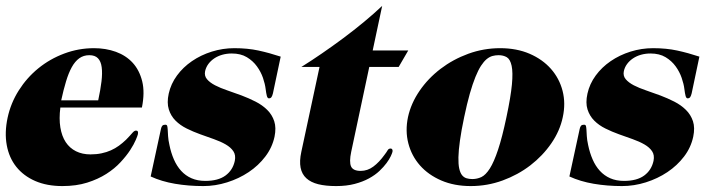

<svg xmlns="http://www.w3.org/2000/svg" viewBox="-21 -626 2450 654"><path d="M313.5 -284.2Q321.3 -320.3 324.7 -348.6Q328.1 -377 325.4 -397Q322.8 -417 312.7 -427.5Q302.7 -438 283.2 -438Q263.7 -438 249 -427.5Q234.4 -417 223.4 -397Q212.4 -377 203.9 -348.6Q195.3 -320.3 187.5 -284.2ZM184.6 -259.8Q179.7 -221.7 184.6 -191.9Q189.5 -162.1 202.9 -141.8Q216.3 -121.6 237.8 -110.8Q259.3 -100.1 287.1 -100.1Q307.6 -100.1 325 -103.8Q342.3 -107.4 356.9 -114Q371.6 -120.6 384 -129.6Q396.5 -138.7 408.2 -149.9Q422.9 -165 429.7 -173.1Q436.5 -181.2 442.4 -181.2Q451.2 -181.2 448.7 -168.9Q447.8 -164.1 441.4 -149.2Q435.1 -134.3 422.4 -114.7Q409.7 -95.2 389.6 -73.5Q369.6 -51.8 341.3 -33.7Q313 -15.6 275.9 -3.9Q238.8 7.8 191.4 7.8Q138.7 7.8 98.9 -9.5Q59.1 -26.9 34.4 -57.9Q9.8 -88.9 2 -131.6Q-5.9 -174.3 4.9 -225.1Q15.6 -274.9 43 -318.1Q70.3 -361.3 109.6 -393.3Q148.9 -425.3 197.8 -443.6Q246.6 -461.9 299.3 -461.9Q339.4 -461.9 373.8 -449.5Q408.2 -437 431.2 -411.9Q454.1 -386.7 463.4 -348.9Q472.7 -311 462.4 -259.8Z M908.7 -308.1Q906.7 -299.8 903.8 -295.4Q900.9 -291 895 -291Q890.1 -291 887.9 -299.6Q885.7 -308.1 883.8 -323.2Q881.8 -339.8 874.8 -360.6Q867.7 -381.3 854.2 -399.9Q840.8 -418.5 819.8 -431.2Q798.8 -443.8 768.6 -443.8Q751.5 -443.8 736.1 -439.5Q720.7 -435.1 708.7 -427Q696.8 -418.9 688.7 -408Q680.7 -397 677.7 -383.8Q674.3 -367.7 684.1 -356.2Q693.8 -344.7 711.7 -335.4Q729.5 -326.2 753.4 -318.1Q777.3 -310.1 802 -300.8Q826.7 -291.5 849.6 -279.8Q872.6 -268.1 889.2 -251.7Q905.8 -235.4 913.1 -213.1Q920.4 -190.9 914.1 -160.2Q906.2 -123.5 882.8 -92.8Q859.4 -62 826.2 -39.8Q793 -17.6 752.7 -4.9Q712.4 7.8 671.4 7.8Q621.1 7.8 575.2 0Q529.3 -7.8 492.2 -24.9L527.3 -187Q528.8 -194.3 532 -197.8Q535.2 -201.2 542 -201.2Q547.4 -201.2 548.6 -196.8Q549.8 -192.4 550.3 -183.8Q550.8 -175.3 551.5 -162.4Q552.2 -149.4 556.2 -131.8Q561.5 -105.5 571.3 -83Q581.1 -60.5 595.9 -44.2Q610.8 -27.8 631.3 -18.8Q651.9 -9.8 678.2 -9.8Q722.2 -9.8 747.1 -28.1Q772 -46.4 778.8 -78.1Q782.7 -97.7 773.9 -110.8Q765.1 -124 747.8 -134Q730.5 -144 707.5 -152.1Q684.6 -160.2 660.9 -168.7Q637.2 -177.2 615 -188.2Q592.8 -199.2 576.9 -215.1Q561 -231 554 -253.4Q546.9 -275.9 553.7 -307.1Q561 -340.3 581.8 -368.7Q602.5 -397 632.8 -417.7Q663.1 -438.5 700.4 -450.2Q737.8 -461.9 777.3 -461.9Q822.3 -461.9 859.4 -453.9Q896.5 -445.8 935.1 -433.1Z M1369.6 -454.1 1336.9 -397.9H1236.8L1175.3 -108.9Q1168 -74.2 1174.8 -59.1Q1181.6 -43.9 1207.5 -43.9Q1231 -43.9 1250.7 -58.6Q1270.5 -73.2 1289.1 -99.1Q1295.9 -107.9 1299.3 -114Q1302.7 -120.1 1309.6 -120.1Q1313.5 -120.1 1315.2 -116.9Q1316.9 -113.8 1315.9 -108.9Q1314.9 -104.5 1310.1 -94Q1305.2 -83.5 1295.7 -70.6Q1286.1 -57.6 1271.5 -43.7Q1256.8 -29.8 1235.8 -18.3Q1214.8 -6.8 1187 0.5Q1159.2 7.8 1124 7.8Q1088.4 7.8 1063 1.5Q1037.6 -4.9 1022.5 -18.8Q1007.3 -32.7 1002.9 -54.9Q998.5 -77.1 1005.4 -108.9L1067.4 -397.9H1005.4Q1039.1 -418.9 1075.7 -444.1Q1112.3 -469.2 1148.7 -496.3Q1185.1 -523.4 1219 -551.5Q1252.9 -579.6 1280.8 -606L1248.5 -454.1Z M1368.7 -227.1Q1378.9 -273.9 1408 -316.4Q1437 -358.9 1479.5 -391.4Q1522 -423.8 1574.2 -442.9Q1626.5 -461.9 1682.6 -461.9Q1738.8 -461.9 1783 -442.9Q1827.1 -423.8 1855.7 -391.4Q1884.3 -358.9 1895.3 -316.4Q1906.2 -273.9 1896 -227.1Q1886.2 -180.2 1856.9 -137.7Q1827.6 -95.2 1785.4 -62.7Q1743.2 -30.3 1690.9 -11.2Q1638.7 7.8 1582.5 7.8Q1526.4 7.8 1482.2 -11.2Q1438 -30.3 1409.4 -62.7Q1380.9 -95.2 1369.9 -137.7Q1358.9 -180.2 1368.7 -227.1ZM1560.1 -227.1Q1550.3 -180.7 1545.7 -147.2Q1541 -113.8 1540.5 -90.3Q1540 -66.9 1543.2 -52.2Q1546.4 -37.6 1552.7 -29.5Q1559.1 -21.5 1568.1 -18.8Q1577.1 -16.1 1587.9 -16.1Q1604 -16.1 1618.7 -22.9Q1633.3 -29.8 1647.5 -52Q1661.6 -74.2 1675.5 -116Q1689.5 -157.7 1704.1 -227.1Q1718.8 -296.4 1722.7 -338.1Q1726.6 -379.9 1721.7 -402.1Q1716.8 -424.3 1705.1 -431.2Q1693.4 -438 1677.2 -438Q1666.5 -438 1656.5 -435.3Q1646.5 -432.6 1636.7 -424.6Q1627 -416.5 1617.4 -401.9Q1607.9 -387.2 1598.4 -363.8Q1588.9 -340.3 1579.3 -306.9Q1569.8 -273.4 1560.1 -227.1Z M2335 -308.1Q2333 -299.8 2330.1 -295.4Q2327.1 -291 2321.3 -291Q2316.4 -291 2314.2 -299.6Q2312 -308.1 2310.1 -323.2Q2308.1 -339.8 2301 -360.6Q2293.9 -381.3 2280.5 -399.9Q2267.1 -418.5 2246.1 -431.2Q2225.1 -443.8 2194.8 -443.8Q2177.7 -443.8 2162.4 -439.5Q2147 -435.1 2135 -427Q2123 -418.9 2115 -408Q2106.9 -397 2104 -383.8Q2100.6 -367.7 2110.4 -356.2Q2120.1 -344.7 2137.9 -335.4Q2155.8 -326.2 2179.7 -318.1Q2203.6 -310.1 2228.3 -300.8Q2252.9 -291.5 2275.9 -279.8Q2298.8 -268.1 2315.4 -251.7Q2332 -235.4 2339.4 -213.1Q2346.7 -190.9 2340.3 -160.2Q2332.5 -123.5 2309.1 -92.8Q2285.6 -62 2252.4 -39.8Q2219.2 -17.6 2179 -4.9Q2138.7 7.8 2097.7 7.8Q2047.4 7.8 2001.5 0Q1955.6 -7.8 1918.5 -24.9L1953.6 -187Q1955.1 -194.3 1958.3 -197.8Q1961.4 -201.2 1968.3 -201.2Q1973.6 -201.2 1974.9 -196.8Q1976.1 -192.4 1976.6 -183.8Q1977.1 -175.3 1977.8 -162.4Q1978.5 -149.4 1982.4 -131.8Q1987.8 -105.5 1997.6 -83Q2007.3 -60.5 2022.2 -44.2Q2037.1 -27.8 2057.6 -18.8Q2078.1 -9.8 2104.5 -9.8Q2148.4 -9.8 2173.3 -28.1Q2198.2 -46.4 2205.1 -78.1Q2209 -97.7 2200.2 -110.8Q2191.4 -124 2174.1 -134Q2156.7 -144 2133.8 -152.1Q2110.8 -160.2 2087.2 -168.7Q2063.5 -177.2 2041.3 -188.2Q2019 -199.2 2003.2 -215.1Q1987.3 -231 1980.2 -253.4Q1973.1 -275.9 1980 -307.1Q1987.3 -340.3 2008.1 -368.7Q2028.8 -397 2059.1 -417.7Q2089.4 -438.5 2126.7 -450.2Q2164.1 -461.9 2203.6 -461.9Q2248.5 -461.9 2285.6 -453.9Q2322.8 -445.8 2361.3 -433.1Z"/></svg>

Font: XB Zar
Style: Bold Italic
Weight: 700
Italic angle: -12°
Designer: Behnam
Foundry: Irmug
Version: Version 8.005 2009